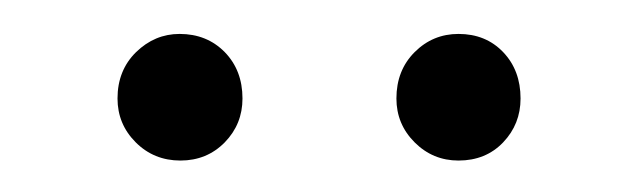

<svg xmlns="http://www.w3.org/2000/svg" viewBox="-20 -712 384 116"><path d="M257 -615Q241.5 -615 230.5 -626Q219.5 -637 219.5 -652.5Q219.5 -669.5 230.5 -680.5Q241.5 -691.5 257 -691.5Q273.5 -691.5 284 -680.5Q294.5 -669.5 294.5 -652.5Q294.5 -637 284 -626Q273.5 -615 257 -615ZM89 -615Q73 -615 62 -626Q51 -637 51 -652.5Q51 -669.5 62.2 -680.5Q73.5 -691.5 88.5 -691.5Q105 -691.5 115.8 -680.5Q126.5 -669.5 126.5 -652.5Q126.5 -637 115.8 -626Q105 -615 89 -615Z"/></svg>

Font: Overpass ExtraLight
Style: Regular
Weight: 250
Designer: Delve Withrington, Dave Bailey, Thomas Jockin
Foundry: Delve Fonts LLC
Version: Version 4.000